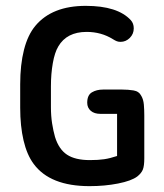

<svg xmlns="http://www.w3.org/2000/svg" viewBox="-20 -626 562 656"><path d="M380 -93Q356 -85 336 -82Q316 -79 287 -79Q237 -79 209 -97.5Q181 -116 168 -158Q162 -179 158 -204.5Q154 -230 154 -260V-331Q154 -374 160.5 -410.5Q167 -447 179 -467Q208 -517 276 -517Q326 -517 366 -492Q374 -487 379.5 -485Q385 -483 392 -483Q410 -483 423.5 -496.5Q437 -510 437 -529Q437 -546 427 -557Q382 -606 273 -606Q158 -606 101 -538Q75 -507 62 -456Q49 -405 49 -338V-258Q49 -195 60.5 -146Q72 -97 95 -66Q151 10 286 10Q338 10 383.5 1Q429 -8 449 -23Q463 -34 468 -46.5Q473 -59 473 -85V-232Q473 -251 471.5 -268.5Q470 -286 463 -298Q455 -314 436.5 -317Q418 -320 398 -320H332Q310 -320 294 -310.5Q278 -301 278 -275Q278 -258 290 -247.5Q302 -237 323 -237H380Z"/></svg>

Font: Beiruti SemiBold
Style: Regular
Weight: 600
Designer: Arlette Boutros
Foundry: Boutros
Version: Version 1.41